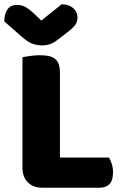

<svg xmlns="http://www.w3.org/2000/svg" viewBox="-40 -874 573 897"><path d="M158 3Q115 3 90 -22Q65 -47 65 -90V-607Q76 -609 100 -612.5Q124 -616 146 -616Q169 -616 186.5 -612.5Q204 -609 216 -600Q228 -591 234 -575Q240 -559 240 -533V-138H469Q476 -127 482 -108.5Q488 -90 488 -70Q488 -30 471 -13.5Q454 3 426 3ZM153 -778 248 -854Q281 -854 301.5 -836.5Q322 -819 322 -793Q322 -773 312.5 -759Q303 -745 276 -724L221 -682Q209 -673 193 -667.5Q177 -662 157 -662Q130 -662 108.5 -671Q87 -680 61 -703L-20 -774Q-20 -808 -5.5 -829.5Q9 -851 40 -851Q60 -851 77.5 -842Q95 -833 127 -803Z"/></svg>

Font: Baloo Bhai
Style: Regular
Weight: 400
Designer: Supriya Tembe, Noopur Datye and Ek Type
Foundry: Ek Type
Version: Version 1.443;PS 1.000;hotconv 16.6.51;makeotf.lib2.5.65220;